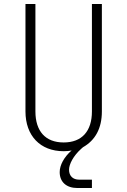

<svg xmlns="http://www.w3.org/2000/svg" viewBox="-20 -750 640 965"><path d="M369 195H442V153H378C346 153 327 134 327 103C327 75 349 33 388 -2L397 -10C459 -45 492 -105 492 -190V-730H442V-190C442 -91 392 -34 300 -34C208 -34 158 -91 158 -190V-730H108V-190C108 -68 182 10 300 10C311 10 329 9 340 6C302 39 280 80 280 115C280 165 314 195 369 195Z"/></svg>

Font: JetBrains Mono Thin
Style: Regular
Weight: 100
Monospace: yes
Designer: Philipp Nurullin, Konstantin Bulenkov
Foundry: JetBrains
Version: Version 2.305